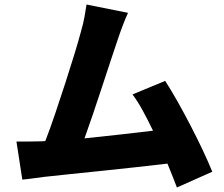

<svg xmlns="http://www.w3.org/2000/svg" viewBox="-20 -783 996 852"><path d="M765 49Q756 25 745.5 -1.5Q735 -28 723 -57Q664 -50 587 -41.5Q510 -33 433 -25Q356 -17 287.5 -10Q219 -3 175 2Q157 4 130 8Q103 12 79 14L53 -155Q79 -155 110.5 -155Q142 -155 166 -156L181 -157Q202 -211 225 -279Q248 -347 270 -415Q292 -483 310.5 -543.5Q329 -604 339 -642Q350 -680 355 -708.5Q360 -737 364 -763L548 -726Q537 -702 525.5 -672Q514 -642 503 -609Q491 -573 472.5 -518Q454 -463 434 -401Q414 -339 393 -278Q372 -217 355 -169Q432 -177 512.5 -186Q593 -195 659 -203Q636 -251 613 -293Q590 -335 568 -364L713 -424Q739 -384 768.5 -331.5Q798 -279 826.5 -224Q855 -169 880 -116Q905 -63 922 -21Z"/></svg>

Font: Kinto Sans Black
Style: Regular
Weight: 900
Designer: Authors: Ryoko NISHIZUKA  (kana & ideographs); Paul D. Hunt (Latin, Greek & Cyrillic); Wenlong ZHANG  (bopomofo); Sandol
Foundry: Adobe Systems Incorporated, ookami Inc.
Version: Version 0.001